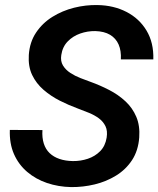

<svg xmlns="http://www.w3.org/2000/svg" viewBox="-20 -741 636 771"><path d="M408.2 -188Q412.6 -215.3 403.6 -234.1Q394.5 -252.9 377 -265.9Q359.4 -278.8 337.4 -287.8Q315.4 -296.9 293.9 -304.7Q256.3 -318.4 220.2 -336.7Q184.1 -355 154.8 -380.4Q125.5 -405.8 109.1 -439.9Q92.8 -474.1 95.7 -520Q99.1 -571.8 124.8 -610.1Q150.4 -648.4 190.4 -673.3Q230.5 -698.2 277.6 -710Q324.7 -721.7 371.1 -720.7Q436.5 -719.7 488 -693.1Q539.6 -666.5 568.6 -617.9Q597.7 -569.3 595.7 -502.4H465.3Q467.3 -537.1 456.3 -562.3Q445.3 -587.4 421.9 -601.3Q398.4 -615.2 362.8 -616.2Q331.5 -616.7 302.2 -606.4Q272.9 -596.2 252 -574.7Q231 -553.2 226.1 -520Q222.2 -495.6 232.9 -478Q243.7 -460.4 262.5 -448.2Q281.2 -436 303 -427.5Q324.7 -418.9 342.8 -412.6Q382.3 -398.4 418.9 -379.4Q455.6 -360.4 483.9 -334Q512.2 -307.6 527.3 -272Q542.5 -236.3 539.1 -189Q535.2 -136.2 510.3 -98.1Q485.4 -60.1 446 -35.9Q406.7 -11.7 360.1 -0.5Q313.5 10.7 266.1 10.3Q214.4 9.3 168.9 -6.1Q123.5 -21.5 89.1 -50.8Q54.7 -80.1 36.1 -122.3Q17.6 -164.6 19.5 -219.2L150.4 -218.8Q148.4 -188 155.8 -164.8Q163.1 -141.6 179.2 -126.2Q195.3 -110.8 218.8 -102.8Q242.2 -94.7 272.5 -94.2Q303.7 -93.8 332.8 -103.5Q361.8 -113.3 382.3 -134Q402.8 -154.8 408.2 -188Z"/></svg>

Font: Roboto SemiBold
Style: Italic
Weight: 600
Designer: Christian Robertson
Foundry: Google
Version: Version 3.009; 2024